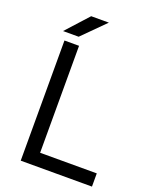

<svg xmlns="http://www.w3.org/2000/svg" viewBox="-160 -963 839 1051"><g transform="rotate(20 260.0 -437.5)"><path d="M93 -700H178V-77H508V0H93ZM185 -875H288L159 -746H68Z"/></g></svg>

Font: Oak Sans
Style: Regular
Weight: 400
Designer: Erik Kennedy, Walven
Foundry: Erik Kennedy, Walven
Version: Version 1.000